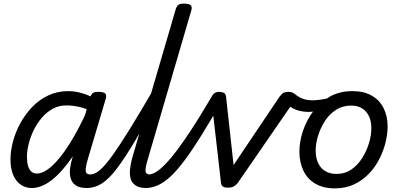

<svg xmlns="http://www.w3.org/2000/svg" viewBox="-20 -1023 2213 1062"><path d="M156 17Q121 17 94 -2Q67 -21 52.5 -56.5Q38 -92 38 -140Q38 -187 51.5 -239Q65 -291 92 -340.5Q119 -390 157.5 -430.5Q196 -471 246.5 -495Q297 -519 358 -519Q397 -519 440.5 -505.5Q484 -492 519 -468L503 -398Q455 -424 417 -432Q379 -440 347 -440Q306 -440 272 -421.5Q238 -403 211.5 -372Q185 -341 166.5 -303Q148 -265 138.5 -226.5Q129 -188 129 -155Q129 -127 135 -106Q141 -85 153.5 -74Q166 -63 183 -63Q221 -63 267 -104.5Q313 -146 363.5 -225.5Q414 -305 465 -418L500 -376Q442 -244 382 -157Q322 -70 265.5 -26.5Q209 17 156 17ZM462 17Q419 17 398 1.5Q377 -14 370.5 -38Q364 -62 367.5 -90.5Q371 -119 379 -145L479 -484Q485 -503 494.5 -509Q504 -515 523 -515Q553 -515 562 -506Q571 -497 565 -477L467 -147Q452 -96 454 -77Q456 -58 479 -58Q493 -58 500 -46.5Q507 -35 505.5 -20.5Q504 -6 493.5 5.5Q483 17 462 17Z M461 17Q447 17 440.5 5.5Q434 -6 435.5 -20.5Q437 -35 448 -46.5Q459 -58 480 -58Q505 -58 534.5 -84Q564 -110 604 -166Q644 -222 700 -312.5Q756 -403 832 -534Q840 -547 854 -545.5Q868 -544 877 -533.5Q886 -523 878 -510Q794 -357 734 -255.5Q674 -154 629 -94Q584 -34 544 -8.5Q504 17 461 17Z M791 17Q750 17 729 2Q708 -13 702 -37Q696 -61 699.5 -89.5Q703 -118 710 -145L952 -972Q958 -991 967.5 -997Q977 -1003 996 -1003Q1026 -1003 1035 -994Q1044 -985 1038 -965L799 -147Q783 -95 785 -76.5Q787 -58 810 -58Q824 -58 831 -46.5Q838 -35 836 -20.5Q834 -6 823 5.5Q812 17 791 17Z M784 17Q770 17 764.5 5.5Q759 -6 761.5 -20.5Q764 -35 774 -46.5Q784 -58 803 -58Q826 -58 857.5 -81.5Q889 -105 931.5 -157Q974 -209 1029.5 -292.5Q1085 -376 1156 -497Q1164 -510 1180 -507.5Q1196 -505 1206 -494Q1216 -483 1208 -468Q1146 -357 1095 -275.5Q1044 -194 1002 -137.5Q960 -81 923.5 -47Q887 -13 853 2Q819 17 784 17Z M1241 15Q1219 15 1211 7.5Q1203 0 1202 -15L1150 -468Q1148 -490 1160 -502.5Q1172 -515 1192 -515Q1208 -515 1219 -509Q1230 -503 1231 -482L1272 -110L1526 -488Q1539 -505 1549 -510Q1559 -515 1573 -515Q1601 -515 1612 -500Q1623 -485 1610 -468L1295 -11Q1285 1 1273.5 8Q1262 15 1241 15Z M1689 -404Q1661 -404 1632.5 -411Q1604 -418 1561 -448Q1546 -459 1547.5 -471.5Q1549 -484 1559.5 -495Q1570 -506 1584.5 -509Q1599 -512 1609 -504Q1634 -484 1657.5 -476Q1681 -468 1710 -468Q1724 -468 1747 -471Q1770 -474 1792 -479Q1814 -484 1825 -490Q1832 -495 1839 -486Q1846 -477 1847.5 -464Q1849 -451 1838 -444Q1816 -431 1785.5 -422Q1755 -413 1728.5 -408.5Q1702 -404 1689 -404Z M1832 19Q1769 19 1725 -6.5Q1681 -32 1658.5 -78.5Q1636 -125 1636 -184Q1636 -238 1655 -296.5Q1674 -355 1711 -405.5Q1748 -456 1802.5 -487.5Q1857 -519 1930 -519Q1992 -519 2035.5 -494.5Q2079 -470 2101.5 -425.5Q2124 -381 2124 -323Q2124 -282 2112.5 -235Q2101 -188 2078 -143Q2055 -98 2020 -61.5Q1985 -25 1938 -3Q1891 19 1832 19ZM1841 -61Q1888 -61 1923.5 -85.5Q1959 -110 1983.5 -149Q2008 -188 2021 -231.5Q2034 -275 2034 -314Q2034 -354 2020 -382Q2006 -410 1981.5 -424.5Q1957 -439 1923 -439Q1875 -439 1838 -415Q1801 -391 1776.5 -352.5Q1752 -314 1739 -271Q1726 -228 1726 -190Q1726 -150 1740 -120.5Q1754 -91 1780 -76Q1806 -61 1841 -61Z"/></svg>

Font: Playwrite AU SA
Style: Regular
Weight: 400
Designer: Veronika Burian, José Scaglione
Foundry: TypeTogether
Version: Version 1.002